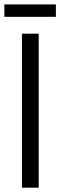

<svg xmlns="http://www.w3.org/2000/svg" viewBox="-28 -870 279 890"><path d="M73.7 0V-713.9H151.4V0ZM231 -849.6V-792H-7.8V-849.6Z"/></svg>

Font: Open Sans Condensed
Style: Regular
Weight: 400
Width: 3
Designer: Monotype Design Team
Foundry: Monotype Imaging Inc.
Version: Version 3.000